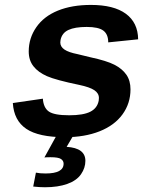

<svg xmlns="http://www.w3.org/2000/svg" viewBox="-20 -559 640 796"><path d="M249.5 9.8Q140.1 9.8 88.9 -24.9Q37.6 -59.6 33.2 -131.8L157.7 -149.9Q160.2 -112.3 182.4 -96.7Q204.6 -81.1 267.1 -81.1Q325.2 -81.1 354.2 -95.7Q383.3 -110.4 389.2 -141.6L390.1 -152.8Q390.1 -172.4 371.1 -185.1Q352.1 -197.8 308.6 -207Q211.4 -227.1 174.8 -243.2Q138.2 -259.3 118.7 -284.2Q99.1 -309.1 99.1 -345.7Q99.1 -400.9 130.4 -446Q161.6 -491.2 219.7 -514.9Q277.8 -538.6 356.9 -538.6Q451.7 -538.6 501.7 -502Q551.8 -465.3 552.7 -396L428.7 -383.3Q428.7 -417 408.4 -432.1Q388.2 -447.3 339.4 -447.3Q290.5 -447.3 263.7 -434.8Q236.8 -422.4 231 -393.1L230 -382.8Q230 -365.2 247.3 -353.5Q264.6 -341.8 301.8 -334.5L354 -321.8Q422.4 -307.1 454.6 -290.5Q486.8 -273.9 503.9 -249.3Q521 -224.6 521 -188.5Q521 -130.4 487.8 -84.7Q454.6 -39.1 392.8 -14.6Q331.1 9.8 249.5 9.8ZM166.5 217.3Q144 217.3 117.7 214.4L128.9 156.7Q144.5 160.2 168.9 160.2Q243.7 160.2 243.7 119.6Q243.7 107.4 232.7 100.1Q221.7 92.8 189.5 92.8Q170.9 92.8 164.1 93.8L215.8 0H285.6L256.3 49.8Q334 54.7 334 107.9Q334 137.2 315.9 163.3Q297.9 189.5 259.3 203.4Q220.7 217.3 166.5 217.3Z"/></svg>

Font: Cousine
Style: Bold Italic
Weight: 700
Italic angle: -12°
Monospace: yes
Designer: Steve Matteson
Foundry: Ascender Corporation
Version: Version 1.20